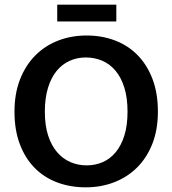

<svg xmlns="http://www.w3.org/2000/svg" viewBox="-20 -792 738 822"><path d="M351 -640Q417 -640 473 -618.5Q529 -597 569.5 -555.5Q610 -514 633 -453.5Q656 -393 656 -314Q656 -237 632.5 -177Q609 -117 567.5 -75.5Q526 -34 469.5 -12Q413 10 347 10Q281 10 225 -11Q169 -32 128.5 -73Q88 -114 65 -174.5Q42 -235 42 -314Q42 -391 65.5 -451.5Q89 -512 130.5 -554Q172 -596 228.5 -618Q285 -640 351 -640ZM172 -314Q172 -255 186 -212Q200 -169 224.5 -140.5Q249 -112 281.5 -98Q314 -84 351 -84Q388 -84 420 -98Q452 -112 475.5 -140.5Q499 -169 512.5 -212Q526 -255 526 -314Q526 -374 512 -418Q498 -462 473.5 -490.5Q449 -519 416.5 -532.5Q384 -546 347 -546Q310 -546 278 -531.5Q246 -517 222.5 -488.5Q199 -460 185.5 -416Q172 -372 172 -314ZM478 -772V-700H225V-772Z"/></svg>

Font: Mukta Vaani SemiBold
Style: Regular
Weight: 600
Designer: Noopur Datye, Girish Dalvi, Yashodeep Gholap, Pallavi Karambelkar
Foundry: Ek Type
Version: Version 2.538;PS 1.000;hotconv 16.6.51;makeotf.lib2.5.65220;